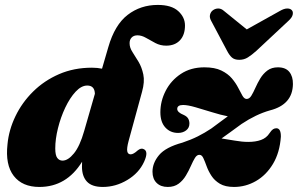

<svg xmlns="http://www.w3.org/2000/svg" viewBox="-20 -747 1210 780"><path d="M565.5 -90Q544.5 -44 497.2 -15.8Q450 12.5 397.5 12.5Q353.5 12.5 333.2 -9.2Q313 -31 313 -70Q313 -80 313.5 -90Q250 12.5 140 12.5Q70.5 12.5 35.8 -32.5Q1 -77.5 10.5 -161.5Q16 -219.5 42.8 -275Q69.5 -330.5 114.5 -375Q159.5 -419.5 220 -445.8Q280.5 -472 353.5 -472Q375.5 -472 394.5 -468L420 -555.5Q446 -646 498.5 -686.5Q551 -727 621 -727Q676.5 -727 704 -702Q731.5 -677 731.5 -643.5Q731.5 -605 711 -583.2Q690.5 -561.5 655 -561.5Q631.5 -561.5 611.5 -572Q591.5 -582.5 573.5 -593Q555.5 -603.5 538.5 -603.5Q523 -603.5 514.5 -594.2Q506 -585 506.5 -570.5Q506.5 -553.5 518 -535.8Q529.5 -518 542.8 -496Q556 -474 562.2 -444.5Q568.5 -415 557 -374L502.5 -174.5Q494.5 -144.5 497 -132.2Q499.5 -120 511 -120Q522 -120 539.5 -136Q553 -146.5 563 -141.5Q585 -133 565.5 -90ZM204.5 -144Q204.5 -116 212.8 -105.2Q221 -94.5 234 -94.5Q256.5 -94.5 280.5 -124Q304.5 -153.5 322 -215L365.5 -366Q364.5 -399.5 334.5 -399.5Q310.5 -399.5 287.2 -374.5Q264 -349.5 245.2 -310Q226.5 -270.5 215.5 -226.2Q204.5 -182 204.5 -144ZM1121 -191.5Q1116.5 -127 1089 -81.2Q1061.5 -35.5 1019.8 -11.5Q978 12.5 930.5 12.5Q895 12.5 873.2 -0.5Q851.5 -13.5 839 -32.8Q826.5 -52 819.5 -71.5Q812.5 -91 806.2 -104.5Q800 -118 790.5 -118Q780 -118.5 772 -105.5Q764 -92.5 755.5 -73Q747 -53.5 735.2 -33.8Q723.5 -14 705.8 -0.8Q688 12.5 661.5 12.5Q633 12.5 616.2 -4Q599.5 -20.5 599.5 -49.5Q599.5 -85 626.2 -117Q653 -149 721 -167.5Q755.5 -179 783.5 -193Q811.5 -207 838.5 -225Q859.5 -240.5 876 -252.8Q892.5 -265 905.5 -274.5Q877 -280 841.8 -291Q806.5 -302 774.5 -311.2Q742.5 -320.5 724 -320.5Q700 -320.5 700 -304.5Q700 -290.5 726.5 -280Q739.5 -274 744.5 -265.2Q749.5 -256.5 749.5 -245Q749.5 -227.5 736 -217.2Q722.5 -207 703.5 -207Q672 -207 651.8 -229Q631.5 -251 631.5 -291Q631.5 -336 653 -378Q674.5 -420 714.8 -446.8Q755 -473.5 810.5 -473.5Q852.5 -473.5 879.2 -460.5Q906 -447.5 922 -428.5Q938 -409.5 947.8 -390.2Q957.5 -371 965 -358Q972.5 -345 982 -345Q993 -345 1001 -358Q1009 -371 1017.5 -390.2Q1026 -409.5 1037.5 -428.5Q1049 -447.5 1066.2 -460.5Q1083.5 -473.5 1109 -473.5Q1140.5 -473.5 1155.5 -454.8Q1170.5 -436 1170 -405.5Q1169 -322 1076.5 -298.5Q1020 -282.5 961.5 -243.5Q933.5 -222.5 913.5 -208.5Q893.5 -194.5 880 -184.5Q903.5 -181 933.5 -175.8Q963.5 -170.5 988.5 -170.5Q1018.5 -170.5 1040.5 -178.5Q1062.5 -186.5 1075 -206Q1083 -218 1089.2 -222Q1095.5 -226 1103 -226Q1121.5 -225.5 1121 -191.5ZM1021.5 -540.5Q1002.5 -523.5 987 -513.8Q971.5 -504 952 -504Q932.5 -504 922 -513.5Q911.5 -523 902.5 -540.5L837.5 -663Q830.5 -676 833.2 -687.2Q836 -698.5 844.5 -705Q854.5 -712.5 866.8 -712.5Q879 -712.5 890 -702.5L982.5 -627.5L1117 -702.5Q1134 -712.5 1147 -712.5Q1160 -712.5 1166 -705Q1171.5 -699 1169 -687.2Q1166.5 -675.5 1151.5 -662Z"/></svg>

Font: Fraunces 72pt S050 Black
Style: Italic
Weight: 900
Italic angle: -16°
Version: Version 1.000; ttfautohint (v1.8.3)